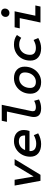

<svg xmlns="http://www.w3.org/2000/svg" viewBox="1353 -2115 774 3520"><g transform="rotate(-90 1740.0 -355.0)"><path d="M185 0 98 -474H204L264 -125L473 -474H583L295 0Z M860 12Q751 12 689 -40Q627 -92 627 -185Q627 -270 664.5 -338Q702 -406 767 -446Q832 -486 912 -486Q1008 -486 1062.5 -437Q1117 -388 1117 -303Q1117 -279 1112 -251Q1107 -223 1099 -201H730V-188Q730 -78 868 -78Q906 -78 943.5 -89Q981 -100 1022 -122L1056 -42Q957 12 860 12ZM749 -282H1016V-296Q1016 -346 988.5 -371Q961 -396 906 -396Q853 -396 812 -366.5Q771 -337 749 -282Z M1515 12Q1355 12 1355 -119Q1355 -134 1356.5 -148Q1358 -162 1361 -175L1455 -615H1266L1286 -710H1579L1467 -182Q1464 -169 1462.5 -158.5Q1461 -148 1461 -140Q1461 -110 1479.5 -97Q1498 -84 1534 -84Q1591 -84 1652 -116L1677 -27Q1639 -8 1598.5 2Q1558 12 1515 12Z M1995 12Q1897 12 1839.5 -41Q1782 -94 1782 -184Q1782 -270 1819.5 -338Q1857 -406 1921.5 -446Q1986 -486 2066 -486Q2164 -486 2221 -433Q2278 -380 2278 -291Q2278 -205 2240.5 -136.5Q2203 -68 2139 -28Q2075 12 1995 12ZM1999 -84Q2048 -84 2087.5 -110.5Q2127 -137 2149.5 -183.5Q2172 -230 2172 -287Q2172 -337 2143.5 -363.5Q2115 -390 2061 -390Q2012 -390 1972.5 -363.5Q1933 -337 1910.5 -291Q1888 -245 1888 -188Q1888 -138 1916.5 -111Q1945 -84 1999 -84Z M2617 12Q2510 12 2449.5 -40Q2389 -92 2389 -184Q2389 -272 2426.5 -340Q2464 -408 2530.5 -447Q2597 -486 2683 -486Q2788 -486 2858 -432L2807 -353Q2776 -373 2747 -381.5Q2718 -390 2681 -390Q2626 -390 2584 -365Q2542 -340 2518.5 -294.5Q2495 -249 2495 -189Q2495 -137 2527.5 -110.5Q2560 -84 2623 -84Q2659 -84 2692.5 -94Q2726 -104 2767 -126L2804 -41Q2710 12 2617 12Z M3087 0 3168 -380H2980L3000 -474H3293L3212 -94H3400L3380 0ZM3263 -569Q3231 -569 3210.5 -589Q3190 -609 3190 -639Q3190 -674 3213.5 -698Q3237 -722 3270 -722Q3302 -722 3322.5 -702.5Q3343 -683 3343 -652Q3343 -617 3320 -593Q3297 -569 3263 -569Z"/></g></svg>

Font: Sometype Mono SemiBold
Style: Italic
Weight: 600
Italic angle: -12°
Designer: Ryoichi Tsunekawa
Foundry: Dharma Type
Version: Version 1.001